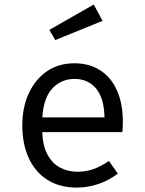

<svg xmlns="http://www.w3.org/2000/svg" viewBox="-20 -817 640 848"><path d="M166.5 -233.5Q169 -172.5 190 -133.8Q211 -95 245.5 -76.8Q280 -58.5 320.5 -58.5Q361 -58.5 393.8 -70.5Q426.5 -82.5 461 -106L500.5 -50.5Q463.5 -21.5 416.2 -5Q369 11.5 319.5 11.5Q243 11.5 189 -23Q135 -57.5 106.8 -119.2Q78.5 -181 78.5 -262.5Q78.5 -342.5 107 -404.5Q135.5 -466.5 187 -502Q238.5 -537.5 308.5 -537.5Q375 -537.5 423 -506.2Q471 -475 496.8 -417.2Q522.5 -359.5 522.5 -279.5Q522.5 -266 522 -254.2Q521.5 -242.5 520.5 -233.5ZM309.5 -468.5Q251 -468.5 211.8 -427Q172.5 -385.5 167 -298.5H441.5Q440 -383 404.5 -425.8Q369 -468.5 309.5 -468.5ZM394 -797 433 -725 224 -640 198 -685Z"/></svg>

Font: Fast_Mono
Style: Regular
Weight: 400
Monospace: yes
Designer: Carrois Corporate, Edenspiekermann AG, Nikita Prokopov
Foundry: Carrois Corporate, Edenspiekermann AG, Nikita Prokopov
Version: Version 5.002